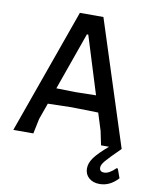

<svg xmlns="http://www.w3.org/2000/svg" viewBox="-91 -710 770 972"><g transform="rotate(10 293.5 -224.0)"><path d="M566 101 583 148Q541 194 488 194Q454 194 433 175.5Q412 157 412 127Q412 99 432.5 71Q453 43 503 0H462L447 -72L419 -161L283 -164L160 -161L130 -77L114 0H11L240 -642H361L568 0Q511 56 494 76.5Q477 97 477 111Q477 133 501 133Q527 133 560 100ZM290 -243 393 -245 301 -541H294L189 -245Z"/></g></svg>

Font: Alegreya Sans SC Medium
Style: Regular
Weight: 500
Designer: Juan Pablo del Peral
Foundry: Huerta Tipografica
Version: Version 2.001;PS 002.001;hotconv 1.0.88;makeotf.lib2.5.64775